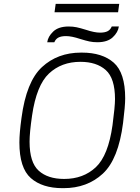

<svg xmlns="http://www.w3.org/2000/svg" viewBox="-20 -970 729 1000"><path d="M306 10Q200 10 140.5 -42.5Q81 -95 81 -228Q81 -277 92 -356Q117 -545 198.5 -620.5Q280 -696 402 -696H407Q513 -696 572.5 -643.5Q632 -591 632 -458Q632 -418 621 -330Q597 -141 515.5 -65.5Q434 10 311 10ZM566 -318Q579 -415 579 -454Q579 -562 531 -605Q483 -648 399 -648Q300 -648 235 -587Q170 -526 147 -368Q134 -279 134 -232Q134 -124 181.5 -81Q229 -38 314 -38Q414 -38 479 -99Q544 -160 566 -318ZM601 -950 595 -906H264L270 -950ZM487 -750Q465 -750 446 -754Q427 -758 398 -767Q353 -782 324 -782Q299 -782 284.5 -774.5Q270 -767 263 -750H226Q230 -780 257.5 -806Q285 -832 338 -832Q360 -832 379 -828Q398 -824 427 -815Q472 -800 501 -800Q526 -800 540.5 -807.5Q555 -815 562 -832H599Q595 -802 567.5 -776Q540 -750 487 -750Z"/></svg>

Font: Chivo Thin Italic
Style: Regular
Weight: 100
Italic angle: -8.05°
Designer: Hector Gatti
Foundry: Omnibus-Type
Version: Version 1.007